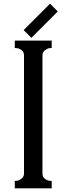

<svg xmlns="http://www.w3.org/2000/svg" viewBox="-20 -1020 360 1040"><path d="M251 -1000 293 -958 150 -815 108 -857ZM60 0V-40Q66 -40 74 -41Q82 -42 96 -52Q110 -62 110 -80V-720Q110 -738 97.5 -748Q85 -758 72 -759L60 -760V-800H260V-760Q254 -760 246 -759Q238 -758 224 -748Q210 -738 210 -720V-80Q210 -62 222.5 -52Q235 -42 248 -41L260 -40V0Z"/></svg>

Font: Laverick
Style: Regular
Weight: 400
Designer: Daniel Pimley
Foundry: Daniel Pimley
Version: Version 1.000;PS 001.001;hotconv 1.0.56